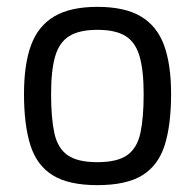

<svg xmlns="http://www.w3.org/2000/svg" viewBox="-20 -530 569 560"><path d="M264 10Q180 10 133.5 -19Q87 -48 68.5 -107Q50 -166 50 -256Q50 -342 70.5 -398Q91 -454 138 -482Q185 -510 264 -510Q344 -510 391 -482Q438 -454 458.5 -398Q479 -342 479 -256Q479 -166 460.5 -107Q442 -48 395.5 -19Q349 10 264 10ZM264 -57Q322 -57 351 -77.5Q380 -98 389.5 -142Q399 -186 399 -256Q399 -325 387 -366Q375 -407 346 -425Q317 -443 264 -443Q212 -443 182.5 -425Q153 -407 141 -366Q129 -325 129 -256Q129 -186 138.5 -142Q148 -98 177 -77.5Q206 -57 264 -57Z"/></svg>

Font: Cairo Play
Style: Regular
Weight: 400
Designer: Mohamed Gaber, Accademia di Belle Arti di Urbino
Foundry: Kief Type Foundry, Accademia di Belle Arti di Urbino
Version: Version 3.119